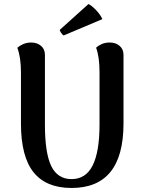

<svg xmlns="http://www.w3.org/2000/svg" viewBox="-20 -919 710 953"><path d="M593 -306Q593 14 335 14Q209 14 146.5 -64Q84 -142 84 -306V-560Q84 -634 66 -682Q77 -692 95 -700Q113 -708 135 -708Q164 -708 183.5 -691.5Q203 -675 203 -647V-301Q203 -159 234.5 -94.5Q266 -30 335 -30Q406 -30 440 -98Q474 -166 474 -301V-560Q474 -637 457 -682Q467 -692 484.5 -700Q502 -708 525 -708Q554 -708 573.5 -691.5Q593 -675 593 -647ZM296 -743Q290 -746 283 -756.5Q276 -767 277 -771L419 -899Q436 -891 458 -867.5Q480 -844 488 -824Z"/></svg>

Font: Arima Madurai ExtraBold
Style: Regular
Weight: 800
Designer: Joana Correia and Natanael Gama
Foundry: NDISCOVER
Version: Version 1.020